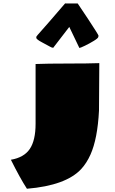

<svg xmlns="http://www.w3.org/2000/svg" viewBox="-20 -1097 706 1180"><path d="M203.1 -864.7V-871.1Q203.1 -873.5 233.9 -907.7Q265.1 -941.9 378.4 -1074.2Q380.9 -1076.7 382.6 -1076.7Q384.3 -1076.7 385.3 -1075.7H457.5Q458.5 -1075.7 522 -979.2Q585.4 -882.8 585.4 -877.9Q585.4 -873 584 -871.1V-870.1Q584 -862.8 557.1 -846.2Q530.3 -829.6 501.7 -815.9Q473.1 -802.2 467.8 -802.2L405.8 -931.6Q310.1 -807.6 308.1 -804.7V-803.2Q298.8 -803.2 288.1 -809.8Q277.3 -816.4 240.2 -835.7Q203.1 -855 203.1 -864.7ZM198.7 -336.4V-703.6Q269 -706.5 396.2 -706.5Q523.4 -706.5 590.3 -709L588.4 -417Q579.6 -244.1 536.1 -147Q512.7 -94.7 479.5 -58.6Q385.7 43 145.5 63Q103 -2.4 46.9 -115.2Q127.4 -128.9 163.1 -181.6Q198.7 -234.4 198.7 -336.4Z"/></svg>

Font: Seymour One
Style: Book
Weight: 400
Designer: vernon adams
Foundry: vernon adams
Version: Version 1.000; ttfautohint (v0.93) -l 8 -r 50 -G 200 -x 0 -w